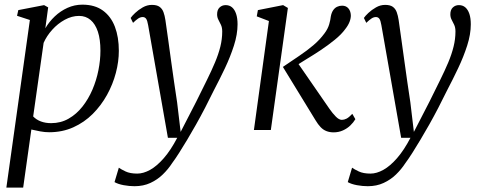

<svg xmlns="http://www.w3.org/2000/svg" viewBox="-20 -572 2118 845"><path d="M8 253.5 111.5 -484 55 -502.5 60.5 -527.5 174 -549.5 192 -539.5 179.5 -447.5Q196 -476 221 -499.8Q246 -523.5 277 -537.5Q308 -551.5 342.5 -551.5Q397.5 -551.5 433 -525.5Q468.5 -499.5 485.8 -454Q503 -408.5 503 -348.5Q503 -301 489.8 -250.8Q476.5 -200.5 450.8 -154Q425 -107.5 388 -70.5Q351 -33.5 302.8 -11.8Q254.5 10 196.5 10Q177.5 10 157 6.2Q136.5 2.5 118 -2L82 253.5ZM126 -59.5Q140 -45 160 -37.5Q180 -30 205 -30Q247.5 -30 282 -49.8Q316.5 -69.5 342.8 -102.8Q369 -136 386.8 -177.5Q404.5 -219 413.2 -263.2Q422 -307.5 422 -349Q422 -398.5 410.8 -432.5Q399.5 -466.5 378.5 -484.2Q357.5 -502 328 -502Q296 -502 265 -485Q234 -468 209.8 -441Q185.5 -414 172 -383.5Z M632 -461Q628.5 -482 623 -489.5Q617.5 -497 608 -497Q598 -497 588.2 -490.5Q578.5 -484 565.5 -471.5L555 -493Q560.5 -501.5 574.8 -515Q589 -528.5 608.2 -539.5Q627.5 -550.5 648.5 -550.5Q670.5 -550.5 682.2 -542Q694 -533.5 699.5 -518.5Q705 -503.5 708 -483.5Q714.5 -438.5 720.8 -393.2Q727 -348 733.2 -302.8Q739.5 -257.5 746 -212.2Q752.5 -167 759.5 -121.5L775 8.5L843.5 -124.5Q869 -176 890 -218.5Q911 -261 926.2 -297.2Q941.5 -333.5 949.8 -366.8Q958 -400 958 -433.5Q958 -451 952.2 -463Q946.5 -475 941 -485.5Q935.5 -496 935.5 -509Q935.5 -529 946.5 -539.2Q957.5 -549.5 973 -549.5Q990 -549.5 1001.5 -539.5Q1013 -529.5 1019.2 -510.8Q1025.5 -492 1025.5 -465Q1025.5 -421 1009.5 -371.2Q993.5 -321.5 969.8 -271.5Q946 -221.5 922 -176Q902.5 -136 882.5 -97.5Q862.5 -59 842.5 -23.5Q822.5 12 803.8 43.2Q785 74.5 768.5 100.5Q752 126.5 737.5 146Q720 173 696.2 196Q672.5 219 641.8 233.2Q611 247.5 572 247.5Q549 247.5 524.5 243Q500 238.5 484 229.5L503 166Q512.5 173 532.5 182.5Q552.5 192 584 192Q611 192 640.8 175.5Q670.5 159 701 124Q731.5 89 760 34.5H719Z M1097.5 0 1163.5 -479.5 1110 -500 1115 -527.5 1226 -549.5 1247 -537 1172 0ZM1448 10.5Q1431 10.5 1416.8 5Q1402.5 -0.5 1391 -12.5Q1379.5 -24.5 1368.5 -43L1225 -277.5Q1264 -304 1297.8 -326.8Q1331.5 -349.5 1359.2 -373Q1387 -396.5 1408 -425Q1423 -445 1428.8 -465Q1434.5 -485 1436 -500Q1439 -516 1446 -526.5Q1453 -537 1463.2 -542Q1473.5 -547 1485.5 -547Q1503 -547 1513 -535.5Q1523 -524 1524 -505.5Q1524.5 -492 1518.5 -476.2Q1512.5 -460.5 1499.5 -444Q1482.5 -420.5 1453.2 -396.8Q1424 -373 1391.2 -351.2Q1358.5 -329.5 1329 -311.8Q1299.5 -294 1282 -282.5L1282.5 -306.5L1430 -93Q1443.5 -73.5 1457.8 -59Q1472 -44.5 1484.5 -44.5Q1494.5 -44.5 1505 -49.8Q1515.5 -55 1530.5 -71L1544 -47.5Q1535.5 -33 1521.8 -19.8Q1508 -6.5 1489.2 2Q1470.5 10.5 1448 10.5Z M1658.5 -461Q1655 -482 1649.5 -489.5Q1644 -497 1634.5 -497Q1624.5 -497 1614.8 -490.5Q1605 -484 1592 -471.5L1581.5 -493Q1587 -501.5 1601.2 -515Q1615.5 -528.5 1634.8 -539.5Q1654 -550.5 1675 -550.5Q1697 -550.5 1708.8 -542Q1720.5 -533.5 1726 -518.5Q1731.5 -503.5 1734.5 -483.5Q1741 -438.5 1747.2 -393.2Q1753.5 -348 1759.8 -302.8Q1766 -257.5 1772.5 -212.2Q1779 -167 1786 -121.5L1801.5 8.5L1870 -124.5Q1895.5 -176 1916.5 -218.5Q1937.5 -261 1952.8 -297.2Q1968 -333.5 1976.2 -366.8Q1984.5 -400 1984.5 -433.5Q1984.5 -451 1978.8 -463Q1973 -475 1967.5 -485.5Q1962 -496 1962 -509Q1962 -529 1973 -539.2Q1984 -549.5 1999.5 -549.5Q2016.5 -549.5 2028 -539.5Q2039.5 -529.5 2045.8 -510.8Q2052 -492 2052 -465Q2052 -421 2036 -371.2Q2020 -321.5 1996.2 -271.5Q1972.5 -221.5 1948.5 -176Q1929 -136 1909 -97.5Q1889 -59 1869 -23.5Q1849 12 1830.2 43.2Q1811.5 74.5 1795 100.5Q1778.5 126.5 1764 146Q1746.5 173 1722.8 196Q1699 219 1668.2 233.2Q1637.5 247.5 1598.5 247.5Q1575.5 247.5 1551 243Q1526.5 238.5 1510.5 229.5L1529.5 166Q1539 173 1559 182.5Q1579 192 1610.5 192Q1637.5 192 1667.2 175.5Q1697 159 1727.5 124Q1758 89 1786.5 34.5H1745.5Z"/></svg>

Font: Merriweather 60pt Light
Style: Italic
Weight: 300
Italic angle: -7.8°
Version: Version 2.101